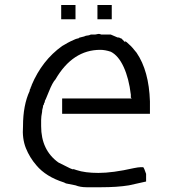

<svg xmlns="http://www.w3.org/2000/svg" viewBox="-20 -747 712 786"><path d="M433.6 -605.5 460.9 -593.8Q468.8 -593.8 470.7 -591.8Q472.7 -589.8 476.6 -589.8Q488.3 -578.1 488.3 -578.1L492.2 -574.2V-578.1Q496.1 -578.1 515.6 -558.6Q523.4 -550.8 529.3 -543Q535.2 -535.2 539.1 -531.2Q589.8 -457 593.8 -332V-285.2V-281.2H234.4V-343.8H519.5L515.6 -347.7V-359.4Q507.8 -425.8 486.3 -472.7Q464.8 -519.5 433.6 -535.2Q410.2 -543 390.6 -543Q277.3 -543 207 -421.9Q195.3 -410.2 179.7 -371.1Q164.1 -332 164.1 -335.9Q164.1 -328.1 160.2 -324.2V-320.3Q156.2 -316.4 156.2 -312.5Q156.2 -308.6 154.3 -302.7Q152.3 -296.9 152.3 -289.1Q148.4 -269.5 148.4 -255.9Q148.4 -242.2 148.4 -230.5Q148.4 -132.8 218.8 -82L250 -66.4Q257.8 -62.5 265.6 -58.6Q273.4 -54.7 277.3 -54.7V-50.8Q277.3 -54.7 281.2 -54.7L293 -50.8Q328.1 -39.1 382.8 -39.1Q441.4 -39.1 527.3 -58.6Q546.9 -62.5 554.7 -62.5Q562.5 -62.5 566.4 -62.5Q570.3 -58.6 578.1 -35.2V-7.8V-3.9L507.8 11.7Q484.4 15.6 455.1 17.6Q425.8 19.5 394.5 19.5Q359.4 19.5 334 19.5Q308.6 19.5 289.1 11.7L250 3.9L242.2 0Q168 -23.4 128.9 -70.3Q101.6 -101.6 85.9 -140.6Q70.3 -179.7 74.2 -230.5Q74.2 -316.4 101.6 -375Q101.6 -378.9 101.6 -378.9L105.5 -386.7Q105.5 -390.6 107.4 -392.6Q109.4 -394.5 109.4 -398.4Q152.3 -500 234.4 -558.6Q242.2 -562.5 248 -566.4Q253.9 -570.3 269.5 -578.1Q293 -589.8 300.8 -589.8Q304.7 -593.8 308.6 -593.8L324.2 -597.7Q332 -601.6 337.9 -601.6Q343.8 -601.6 351.6 -605.5H367.2Q371.1 -605.5 378.9 -607.4Q386.7 -609.4 394.5 -605.5ZM437.5 -726.6V-668H378.9V-726.6ZM289.1 -726.6V-668H230.5V-726.6Z"/></svg>

Font: 和音 by 宁静之雨，公众号njzyshare
Style: Regular
Weight: 400
Designer: Steve Matteson
Foundry: Ascender Corporation
Version: Version 6.00;June 8, 2018;FontCreator 11.0.0.2388 32-bit